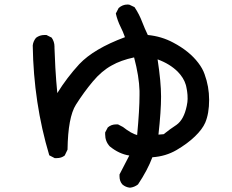

<svg xmlns="http://www.w3.org/2000/svg" viewBox="-20 -788 1040 862"><path d="M516.6 3.9Q516.6 1 516.6 -4.9L560.5 -89.8Q514.6 -96.7 472.7 -130.9Q452.1 -153.3 452.1 -184.6Q452.1 -187.5 452.1 -193.4L463.9 -215.8Q479.5 -229.5 501 -229.5Q503.9 -229.5 509.8 -229.5L532.2 -217.8Q569.3 -188.5 595.7 -181.6Q606.4 -295.9 606.4 -361.3Q606.4 -371.1 606.4 -379.9Q604.5 -445.3 582 -530.3Q522.5 -517.6 481.4 -494.1Q436.5 -469.7 396.5 -421.9Q356.4 -374 320.8 -317.9Q285.2 -261.7 283.2 -116.2L271.5 -91.8L270.5 -89.8Q255.9 -78.1 234.4 -78.1Q231.4 -78.1 225.6 -78.1L201.2 -90.8Q130.9 -325.2 127 -583V-584Q128.9 -602.5 141.6 -618.2Q158.2 -630.9 179.7 -630.9Q182.6 -630.9 188.5 -630.9L211.9 -619.1Q224.6 -600.6 224.6 -579.1Q224.6 -576.2 224.6 -573.2Q228.5 -468.8 232.4 -425.8L237.3 -370.1Q280.3 -439.5 335.9 -500Q401.4 -569.3 541 -621.1Q531.2 -648.4 522.5 -665Q506.8 -696.3 500 -727.5L512.7 -752Q530.3 -767.6 551.8 -767.6Q559.6 -767.6 561.5 -766.6L584 -755.9Q605.5 -723.6 618.2 -689.5Q629.9 -659.2 643.6 -630.9Q705.1 -625 757.8 -596.7Q830.1 -558.6 870.1 -505.9Q889.6 -480.5 898.4 -455.1Q918.9 -399.4 918.9 -339.8Q918.9 -278.3 901.4 -237.3Q888.7 -208 855.5 -175.8Q822.3 -143.6 772.5 -114.3Q723.6 -85.9 664.1 -82Q642.6 -24.4 599.6 40Q583 52.7 563.5 54.7Q543.9 52.7 529.3 40Q516.6 25.4 516.6 3.9ZM687.5 -521.5Q703.1 -419.9 703.1 -354.5Q703.1 -289.1 691.4 -183.6L714.8 -185.5Q744.1 -209 772.5 -227.5Q805.7 -251 818.4 -312.5Q822.3 -331.1 822.3 -343.8Q822.3 -356.4 821.8 -361.8Q821.3 -367.2 820.8 -371.6Q820.3 -376 819.8 -379.9Q819.3 -383.8 818.4 -387.7Q817.4 -391.6 816.9 -395.5Q816.4 -399.4 815.4 -402.8Q814.5 -406.2 813.5 -409.2Q804.7 -438.5 778.3 -465.8Q743.2 -501 687.5 -521.5Z"/></svg>

Font: JasonHandwriting2
Style: SemiBold
Weight: 600
Version: Version 1.04.7